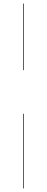

<svg xmlns="http://www.w3.org/2000/svg" viewBox="-20 -800 260 1070"><path d="M108.5 250V-166H112V250ZM108.5 -409V-780H112V-409Z"/></svg>

Font: Bodoni Moda 48pt Medium
Style: Regular
Weight: 500
Designer: Owen Earl
Foundry: indestructible type
Version: Version 2.005